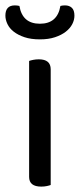

<svg xmlns="http://www.w3.org/2000/svg" viewBox="-28 -687 296 712"><path d="M80 -31V-461Q85 -463 95 -465Q105 -467 116 -467Q160 -467 160 -430V-1Q155 1 145.5 3Q136 5 125 5Q80 5 80 -31ZM196 -665Q200 -666 204 -666.5Q208 -667 213 -667Q229 -667 238.5 -658Q248 -649 248 -629Q248 -613 240 -597.5Q232 -582 216 -569.5Q200 -557 176 -549Q152 -541 120 -541Q87 -541 63 -549Q39 -557 23 -569.5Q7 -582 -0.5 -598Q-8 -614 -8 -629Q-8 -667 27 -667Q36 -667 44 -665Q55 -599 120 -599Q185 -599 196 -665Z"/></svg>

Font: Baloo 2 Latin
Style: Regular
Weight: 400
Designer: Sarang Kulkarni and Ek Type
Foundry: Ek Type
Version: Version 1.001